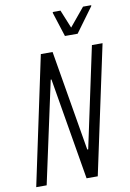

<svg xmlns="http://www.w3.org/2000/svg" viewBox="-97 -955 684 1014"><g transform="rotate(-10 245.0 -448.0)"><path d="M13 0 159 -688H222L313 -149H318L433 -688H490L343 0H283L191 -546H187L69 0ZM301 -760 259 -891 260 -896H301L341 -798L422 -896H466L465 -891L369 -760Z"/></g></svg>

Font: Saira Condensed Light
Style: Italic
Weight: 300
Width: 3
Italic angle: -12°
Designer: Hector Gatti with collaboration of the Omnibus-Type team
Foundry: Omnibus-Type
Version: Version 1.101